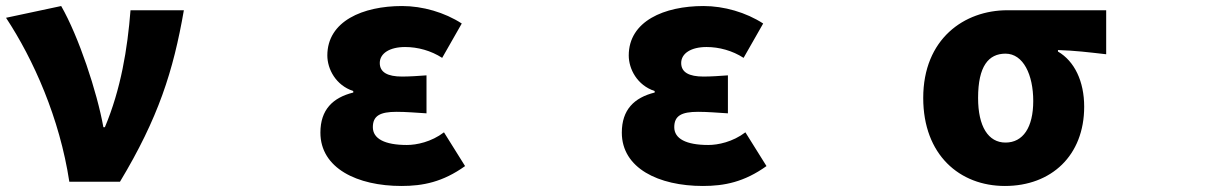

<svg xmlns="http://www.w3.org/2000/svg" viewBox="-23 -563 4043 637"><path d="M207 40H375C502 -171 552 -327 587 -529H410C400 -401 378 -267 325 -141H320C299 -258 238 -442 180 -543L-3 -504C88 -366 175 -171 207 40Z M1309 54C1380 54 1446 41 1520 -12L1450 -124C1408 -92 1359 -82 1327 -82C1253 -82 1214 -103 1214 -141C1214 -179 1238 -192 1293 -192C1324 -192 1359 -189 1392 -187V-313C1366 -311 1335 -309 1311 -309C1263 -309 1237 -323 1237 -354C1237 -386 1270 -407 1321 -407C1363 -407 1407 -395 1444 -371L1509 -485C1452 -522 1379 -543 1311 -543C1181 -543 1063 -493 1063 -379C1063 -334 1091 -280 1149 -261V-256C1081 -239 1040 -199 1040 -123C1040 -5 1162 54 1309 54Z M2309 54C2380 54 2446 41 2520 -12L2450 -124C2408 -92 2359 -82 2327 -82C2253 -82 2214 -103 2214 -141C2214 -179 2238 -192 2293 -192C2324 -192 2359 -189 2392 -187V-313C2366 -311 2335 -309 2311 -309C2263 -309 2237 -323 2237 -354C2237 -386 2270 -407 2321 -407C2363 -407 2407 -395 2444 -371L2509 -485C2452 -522 2379 -543 2311 -543C2181 -543 2063 -493 2063 -379C2063 -334 2091 -280 2149 -261V-256C2081 -239 2040 -199 2040 -123C2040 -5 2162 54 2309 54Z M3311 54C3465 54 3574 -47 3574 -209C3574 -293 3542 -360 3487 -392V-397C3546 -395 3585 -390 3647 -383V-529H3319C3176 -529 3040 -434 3040 -238C3040 -49 3161 54 3311 54ZM3222 -238C3222 -344 3257 -385 3313 -385C3372 -385 3405 -315 3405 -228C3405 -140 3371 -90 3313 -90C3256 -90 3222 -143 3222 -238Z"/></svg>

Font: コーポレート・ロゴ ver3 Bold
Style: Regular
Weight: 700
Designer: [KANA_main] LOGOTYPE.JP [Source Han Sans] Ryoko NISHIZUKA 西塚涼子 (kana, bopomofo & ideographs); Paul D. Hunt (Latin, Greek
Version: Version 12.001;FEAKit 1.0